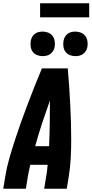

<svg xmlns="http://www.w3.org/2000/svg" viewBox="-20 -1153 565 1173"><path d="M0 0 12 -74Q21 -130 37 -185.5Q53 -241 71 -296.5Q89 -352 108.5 -407Q128 -462 149 -516.5Q170 -571 191.5 -626Q213 -681 236 -735H394Q399 -681 402.5 -626Q406 -571 409 -516.5Q412 -462 413.5 -407Q415 -352 415 -296.5Q415 -241 412 -185.5Q409 -130 400 -74L388 0H250L262 -74Q265 -92 267.5 -110Q270 -128 271 -146H165Q161 -128 157 -110Q153 -92 150 -74L138 0ZM195 -260H280Q283 -330 284 -399.5Q285 -469 285 -539Q260 -469 237 -399.5Q214 -330 195 -260ZM440 -810Q423 -810 406.5 -816.5Q390 -823 380 -836.5Q370 -850 367.5 -867.5Q365 -885 368 -903Q370 -915 376 -926.5Q382 -938 392.5 -946Q403 -954 415.5 -957Q428 -960 441 -960Q458 -960 474.5 -953.5Q491 -947 501 -933.5Q511 -920 514 -902.5Q517 -885 514 -867Q512 -855 505.5 -843.5Q499 -832 488.5 -824Q478 -816 465.5 -813Q453 -810 440 -810ZM240 -810Q223 -810 206.5 -816.5Q190 -823 180 -836.5Q170 -850 167.5 -867.5Q165 -885 168 -903Q170 -915 176 -926.5Q182 -938 192.5 -946Q203 -954 215.5 -957Q228 -960 241 -960Q258 -960 274.5 -953.5Q291 -947 301 -933.5Q311 -920 314 -902.5Q317 -885 314 -867Q312 -855 305.5 -843.5Q299 -832 288.5 -824Q278 -816 265.5 -813Q253 -810 240 -810ZM225 -1047V-1133H525V-1047Z"/></svg>

Font: Iosevka Term Curly Hv Obl
Style: Regular
Weight: 900
Italic angle: -9°
Designer: Belleve Invis
Foundry: Belleve Invis
Version: Version 32.3.0